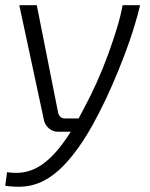

<svg xmlns="http://www.w3.org/2000/svg" viewBox="-25 -505 575 736"><path d="M512 -485Q503 -446 487.5 -396Q472 -346 451 -291Q430 -236 405.5 -179.5Q381 -123 354 -71Q312 11 273 64.5Q234 118 198 149.5Q162 181 127.5 195Q93 209 60 210.5Q27 212 -5 207L2 155Q27 159 53 157Q79 155 107 142.5Q135 130 165 102.5Q195 75 227.5 28.5Q260 -18 296 -88Q322 -136 346 -189.5Q370 -243 389.5 -296.5Q409 -350 423.5 -398Q438 -446 445 -485ZM116 -485 198 -72Q204 -51 224 -51H285L255 0H197Q178 0 163.5 -12Q149 -24 144 -42L49 -485Z"/></svg>

Font: Exo 2 Light
Style: Italic
Weight: 300
Italic angle: -8°
Designer: Natanael Gama
Foundry: Natanael Gama
Version: Version 2.010